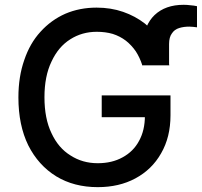

<svg xmlns="http://www.w3.org/2000/svg" viewBox="-20 -769 840 799"><path d="M683.6 -497.1Q655.3 -497.1 571.3 -497.1Q572.3 -519.5 574.2 -585.9Q576.2 -625 588.9 -655.3Q601.6 -685.5 623 -706.1Q645.5 -727.5 675.8 -738.3Q706.1 -749 744.1 -749Q758.8 -749 772.5 -747.1Q787.1 -746.1 799.8 -743.2Q799.8 -713.9 799.8 -655.3Q793 -656.2 784.2 -657.2Q776.4 -658.2 767.6 -658.2Q744.1 -658.2 725.6 -652.3Q706.1 -646.5 695.3 -629.9Q683.6 -614.3 683.6 -585.9Q683.6 -556.6 683.6 -497.1ZM572.3 -497.1Q561.5 -530.3 544.9 -555.7Q527.3 -581.1 503.9 -599.6Q479.5 -618.2 449.2 -627.9Q418.9 -636.7 382.8 -636.7Q321.3 -636.7 272.5 -605.5Q222.7 -574.2 194.3 -512.7Q165 -452.1 165 -364.3Q165 -275.4 194.3 -214.8Q222.7 -153.3 273.4 -122.1Q323.2 -89.8 386.7 -89.8Q446.3 -89.8 490.2 -114.3Q535.2 -138.7 558.6 -182.6Q583 -226.6 583 -287.1Q592.8 -285.2 612.3 -281.2Q559.6 -281.2 403.3 -281.2Q403.3 -304.7 403.3 -372.1Q475.6 -372.1 689.5 -372.1Q689.5 -351.6 689.5 -289.1Q689.5 -198.2 650.4 -130.9Q612.3 -63.5 543 -26.4Q475.6 9.8 386.7 9.8Q288.1 9.8 213.9 -35.2Q139.6 -81.1 97.7 -164.1Q56.6 -248 56.6 -363.3Q56.6 -450.2 81.1 -519.5Q104.5 -588.9 148.4 -636.7Q192.4 -685.5 252 -711.9Q311.5 -737.3 381.8 -737.3Q441.4 -737.3 492.2 -719.7Q543 -702.1 583 -670.9Q623 -638.7 649.4 -594.7Q675.8 -550.8 684.6 -497.1Q647.5 -497.1 572.3 -497.1Z"/></svg>

Font: DeepSea
Style: Medium
Weight: 500
Designer: Stem
Version: Version 3.019;git-0a5106e0b